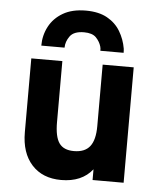

<svg xmlns="http://www.w3.org/2000/svg" viewBox="-53 -788 709 847"><g transform="rotate(5 301.0 -365.0)"><path d="M249 12Q166.5 12 119 -40.2Q71.5 -92.5 71.5 -184V-511H209V-240.5Q209 -176 228.8 -148Q248.5 -120 294 -120Q342.5 -120 365 -148.8Q387.5 -177.5 387.5 -238.5V-511H525V0H387.5V-47.5Q340.5 12 249 12ZM110.5 -571Q110.5 -616.5 131 -655.5Q151.5 -694.5 192 -718.2Q232.5 -742 293.5 -742Q350.5 -742 388 -721Q425.5 -700 446.2 -665.2Q467 -630.5 474 -589.5Q474.5 -585 474.8 -580.2Q475 -575.5 475 -571H372Q372 -575.5 371.8 -580.2Q371.5 -585 370 -589.5Q363.5 -611.5 346.8 -628.8Q330 -646 293.5 -646Q248.5 -646 231 -621.8Q213.5 -597.5 213.5 -571Z"/></g></svg>

Font: Overpass ExtraBold
Style: Regular
Weight: 800
Designer: Delve Withrington, Dave Bailey, Thomas Jockin
Foundry: Delve Fonts LLC
Version: Version 4.000; ttfautohint (v1.8.3)